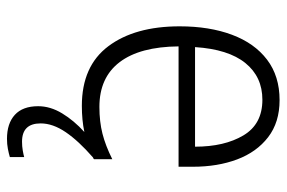

<svg xmlns="http://www.w3.org/2000/svg" viewBox="-152 -430 801 536"><g transform="rotate(90 248.0 -161.5)"><path d="M324 125Q324 177 375 177Q388 177 399.5 175Q411 173 418 171V211Q408 214 395 216.5Q382 219 367 219Q324 219 300 197Q276 175 276 132Q276 98 296 65Q316 32 348 3Q315 10 275 10Q164 10 108.5 -64Q53 -138 53 -263Q53 -346 76.5 -409Q100 -472 146 -507Q192 -542 259 -542Q321 -542 362.5 -510Q404 -478 424.5 -423.5Q445 -369 445 -300V-260H109Q110 -152 153 -95.5Q196 -39 278 -39Q319 -39 352.5 -47.5Q386 -56 424 -75V-24Q422 -22 419 -21Q373 19 348.5 55Q324 91 324 125ZM258 -494Q194 -494 155.5 -446.5Q117 -399 111 -306H389Q389 -388 357.5 -441Q326 -494 258 -494Z"/></g></svg>

Font: Noto Sans Gurmukhi SemiCondensed Light
Style: Regular
Weight: 300
Width: 4
Designer: Jelle Bosma - Monotype Design Team
Foundry: Monotype Imaging Inc.
Version: Version 2.004; ttfautohint (v1.8.4.7-5d5b)